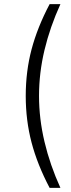

<svg xmlns="http://www.w3.org/2000/svg" viewBox="-20 -725 340 925"><path d="M219 180Q160 68 132 -38.5Q104 -145 104 -263Q104 -381 132 -487Q160 -593 219 -705H271Q221 -595 194.5 -484.5Q168 -374 168 -263Q168 -153 194.5 -41.5Q221 70 271 180Z"/></svg>

Font: Mulish Light
Style: Regular
Weight: 300
Designer: Vernon Adams
Foundry: Vernon Adams
Version: Version 3.603; ttfautohint (v1.8.3)